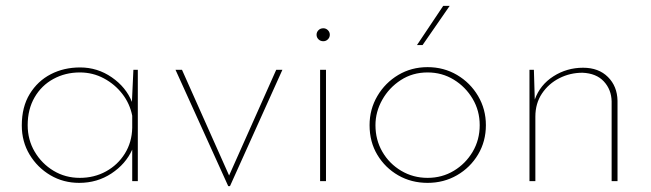

<svg xmlns="http://www.w3.org/2000/svg" viewBox="-20 -615 2211 652"><path d="M249 6Q195 6 151 -20Q107 -46 80.5 -90Q54 -134 54 -189Q54 -252 81 -296Q108 -340 152.5 -363Q197 -386 252 -386Q311 -386 359.5 -352.5Q408 -319 428 -269L433 -378H448V0H429V-107Q407 -58 358.5 -26Q310 6 249 6ZM251 -11Q300 -11 340 -33Q380 -55 404 -93.5Q428 -132 429 -181V-222Q421 -263 395.5 -296Q370 -329 332.5 -349Q295 -369 251 -369Q202 -369 161.5 -347Q121 -325 97.5 -284.5Q74 -244 74 -190Q74 -140 98 -99.5Q122 -59 162 -35Q202 -11 251 -11Z M755 17 576 -378H598L758 -19L918 -378H939L761 17Z M1067 -378H1087V0H1067ZM1055 -497Q1055 -506 1061.5 -512.5Q1068 -519 1078 -519Q1087 -519 1093.5 -512.5Q1100 -506 1100 -497Q1100 -488 1093.5 -481.5Q1087 -475 1078 -475Q1068 -475 1061.5 -481.5Q1055 -488 1055 -497Z M1235 -190Q1235 -244 1261.5 -289Q1288 -334 1332.5 -360.5Q1377 -387 1432 -387Q1487 -387 1532 -360.5Q1577 -334 1603.5 -289Q1630 -244 1630 -190Q1630 -135 1603.5 -90.5Q1577 -46 1532 -20Q1487 6 1432 6Q1377 6 1332.5 -19.5Q1288 -45 1261.5 -89Q1235 -133 1235 -190ZM1255 -190Q1255 -140 1278.5 -99.5Q1302 -59 1342.5 -35Q1383 -11 1432 -11Q1481 -11 1521 -35Q1561 -59 1585 -99.5Q1609 -140 1609 -190Q1609 -239 1585 -279.5Q1561 -320 1521 -344.5Q1481 -369 1432 -369Q1381 -369 1341 -343Q1301 -317 1278 -276Q1255 -235 1255 -190ZM1507 -595 1415 -462H1396L1485 -595Z M1793 -378 1796 -277Q1814 -327 1859.5 -356Q1905 -385 1960 -385Q2013 -385 2044.5 -353.5Q2076 -322 2077 -273V0H2057V-271Q2056 -311 2030.5 -338.5Q2005 -366 1958 -368Q1916 -368 1879.5 -349.5Q1843 -331 1820.5 -297.5Q1798 -264 1798 -219V0H1778V-378Z"/></svg>

Font: Synthetic Thin
Style: Regular
Weight: 100
Designer: Santiago Orozco
Foundry: Typemade
Version: Version 2.000; ttfautohint (v1.8.4.7-5d5b)